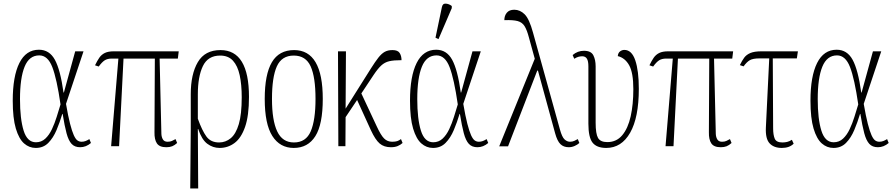

<svg xmlns="http://www.w3.org/2000/svg" viewBox="-20 -826 5057 1085"><path d="M182 10Q145 10 116 -15.5Q87 -41 69.5 -99.5Q52 -158 52 -257Q52 -395 89.5 -470Q127 -545 200 -545Q259 -545 290 -488.5Q321 -432 339 -303H341L405 -536H452L353 -239Q365 -169 376 -126.5Q387 -84 397 -62Q407 -40 417.5 -32.5Q428 -25 441 -25Q453 -25 463.5 -29Q474 -33 485 -40L494 -18Q466 6 433 6Q402 6 384.5 -13Q367 -32 356 -73Q345 -114 334 -182H332Q318 -135 299.5 -91Q281 -47 253 -18.5Q225 10 182 10ZM183 -22Q214 -22 236 -42.5Q258 -63 273.5 -96Q289 -129 300.5 -166Q312 -203 322 -236Q301 -381 275.5 -447Q250 -513 202 -513Q145 -513 119 -449Q93 -385 93 -266Q93 -154 113.5 -88Q134 -22 183 -22Z M608 0 649 -495H612Q587 -495 571.5 -485Q556 -475 538 -450L517 -457Q529 -482 541 -499.5Q553 -517 572 -526.5Q591 -536 623 -536H990L985 -495H882L892 -69Q893 -50 901 -37.5Q909 -25 927 -25Q942 -25 951.5 -29.5Q961 -34 972 -40L981 -18Q967 -5 953 0.5Q939 6 920 6Q881 6 866.5 -16Q852 -38 853 -79L855 -495H678L653 0Z M1055 239 1058 -96V-294Q1058 -407 1098 -475Q1138 -543 1226 -543Q1387 -543 1387 -278Q1387 -172 1365 -109Q1343 -46 1305.5 -18Q1268 10 1221 10Q1183 10 1151.5 -13.5Q1120 -37 1100 -97H1098L1100 239ZM1218 -21Q1255 -21 1284 -45Q1313 -69 1329.5 -124.5Q1346 -180 1346 -276Q1346 -348 1334.5 -401Q1323 -454 1296.5 -483Q1270 -512 1224 -512Q1155 -512 1126.5 -452.5Q1098 -393 1098 -293V-155Q1122 -88 1146.5 -54.5Q1171 -21 1218 -21Z M1640 10Q1562 10 1519 -57.5Q1476 -125 1476 -267Q1476 -406 1516.5 -474.5Q1557 -543 1642 -543Q1804 -543 1804 -267Q1804 -123 1762 -56.5Q1720 10 1640 10ZM1641 -21Q1709 -21 1736 -84Q1763 -147 1763 -267Q1763 -390 1735.5 -451Q1708 -512 1640 -512Q1572 -512 1544.5 -451Q1517 -390 1517 -267Q1517 -146 1546.5 -83.5Q1576 -21 1641 -21Z M1892 0 1890 -536H1935L1933 -212L2076 -439Q2100 -477 2118 -500Q2136 -523 2154 -533Q2172 -543 2198 -543Q2228 -543 2238.5 -526.5Q2249 -510 2249 -486Q2205 -486 2179.5 -480Q2154 -474 2134.5 -456Q2115 -438 2091 -402L2022 -298L2109 -112Q2132 -62 2150.5 -43.5Q2169 -25 2196 -25Q2214 -25 2224.5 -28.5Q2235 -32 2246 -40L2255 -18Q2243 -7 2227 -0.5Q2211 6 2189 6Q2150 6 2125.5 -15Q2101 -36 2076 -90L1998 -261L1933 -164L1932 0Z M2427 10Q2390 10 2361 -15.5Q2332 -41 2314.5 -99.5Q2297 -158 2297 -257Q2297 -395 2334.5 -470Q2372 -545 2445 -545Q2504 -545 2535 -488.5Q2566 -432 2584 -303H2586L2650 -536H2697L2598 -239Q2610 -169 2621 -126.5Q2632 -84 2642 -62Q2652 -40 2662.5 -32.5Q2673 -25 2686 -25Q2698 -25 2708.5 -29Q2719 -33 2730 -40L2739 -18Q2711 6 2678 6Q2647 6 2629.5 -13Q2612 -32 2601 -73Q2590 -114 2579 -182H2577Q2563 -135 2544.5 -91Q2526 -47 2498 -18.5Q2470 10 2427 10ZM2428 -22Q2459 -22 2481 -42.5Q2503 -63 2518.5 -96Q2534 -129 2545.5 -166Q2557 -203 2567 -236Q2546 -381 2520.5 -447Q2495 -513 2447 -513Q2390 -513 2364 -449Q2338 -385 2338 -266Q2338 -154 2358.5 -88Q2379 -22 2428 -22ZM2458 -605 2441 -613 2477 -785Q2481 -807 2499.5 -805.5Q2518 -804 2533 -792V-780Z M2801 1 3002 -494 2969 -614Q2958 -656 2944.5 -678Q2931 -700 2905 -707Q2879 -714 2830 -712Q2830 -737 2844 -754Q2858 -771 2886 -771Q2919 -771 2945 -745Q2971 -719 2992 -642L3144 -95Q3156 -51 3170.5 -38Q3185 -25 3201 -25Q3215 -25 3225.5 -30Q3236 -35 3245 -40L3254 -18Q3243 -8 3227 -1Q3211 6 3194 6Q3165 6 3147 -11.5Q3129 -29 3117 -73L3020 -427H3016L2851 1Z M3406 10Q3352 10 3328.5 -20Q3305 -50 3305 -127V-451Q3305 -481 3296.5 -494.5Q3288 -508 3270 -508Q3261 -508 3250.5 -505.5Q3240 -503 3225 -494L3216 -515Q3244 -539 3280 -539Q3320 -539 3333 -513.5Q3346 -488 3346 -451V-132Q3346 -70 3359.5 -46.5Q3373 -23 3412 -23Q3464 -23 3496.5 -62Q3529 -101 3544 -168.5Q3559 -236 3559 -322Q3559 -415 3535.5 -457Q3512 -499 3471 -509Q3473 -528 3484.5 -536Q3496 -544 3508 -544Q3550 -544 3570 -485Q3590 -426 3590 -324Q3590 -162 3541 -76Q3492 10 3406 10Z M3741 0 3782 -495H3745Q3720 -495 3704.5 -485Q3689 -475 3671 -450L3650 -457Q3662 -482 3674 -499.5Q3686 -517 3705 -526.5Q3724 -536 3756 -536H4123L4118 -495H4015L4025 -69Q4026 -50 4034 -37.5Q4042 -25 4060 -25Q4075 -25 4084.5 -29.5Q4094 -34 4105 -40L4114 -18Q4100 -5 4086 0.5Q4072 6 4053 6Q4014 6 3999.5 -16Q3985 -38 3986 -79L3988 -495H3811L3786 0Z M4398 10Q4353 10 4329 -16Q4305 -42 4308 -105L4327 -496H4272Q4235 -496 4217.5 -486Q4200 -476 4182 -451L4161 -458Q4173 -483 4185.5 -500Q4198 -517 4220.5 -526.5Q4243 -536 4283 -536H4489L4483 -496H4347L4349 -101Q4349 -64 4358 -42.5Q4367 -21 4401 -21Q4415 -21 4428 -24Q4441 -27 4455 -36L4465 -14Q4441 10 4398 10Z M4690 10Q4653 10 4624 -15.5Q4595 -41 4577.5 -99.5Q4560 -158 4560 -257Q4560 -395 4597.5 -470Q4635 -545 4708 -545Q4767 -545 4798 -488.5Q4829 -432 4847 -303H4849L4913 -536H4960L4861 -239Q4873 -169 4884 -126.5Q4895 -84 4905 -62Q4915 -40 4925.5 -32.5Q4936 -25 4949 -25Q4961 -25 4971.5 -29Q4982 -33 4993 -40L5002 -18Q4974 6 4941 6Q4910 6 4892.5 -13Q4875 -32 4864 -73Q4853 -114 4842 -182H4840Q4826 -135 4807.5 -91Q4789 -47 4761 -18.5Q4733 10 4690 10ZM4691 -22Q4722 -22 4744 -42.5Q4766 -63 4781.5 -96Q4797 -129 4808.5 -166Q4820 -203 4830 -236Q4809 -381 4783.5 -447Q4758 -513 4710 -513Q4653 -513 4627 -449Q4601 -385 4601 -266Q4601 -154 4621.5 -88Q4642 -22 4691 -22Z"/></svg>

Font: Noto Serif ExtraCondensed ExtraLight
Style: Regular
Weight: 200
Width: 2
Designer: Monotype Design Team
Foundry: Monotype Imaging Inc.
Version: Version 2.015